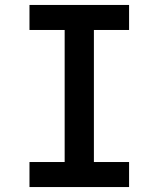

<svg xmlns="http://www.w3.org/2000/svg" viewBox="-20 -755 640 775"><path d="M99 0V-101H241V-634H99V-735H501V-634H359V-101H501V0Z"/></svg>

Font: Iosevka Plex Etoile
Style: Bold
Weight: 700
Designer: Belleve Invis
Foundry: Belleve Invis
Version: Version 25.1.1; ttfautohint (v1.8.4)